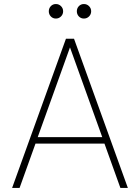

<svg xmlns="http://www.w3.org/2000/svg" viewBox="-20 -932 694 952"><path d="M396 -840Q381 -840 371 -850.5Q361 -861 361 -876Q361 -891 371 -901.5Q381 -912 396 -912Q411 -912 421.5 -901.5Q432 -891 432 -876Q432 -861 421.5 -850.5Q411 -840 396 -840ZM257 -840Q242 -840 232 -850.5Q222 -861 222 -876Q222 -891 232 -901.5Q242 -912 257 -912Q272 -912 282.5 -901.5Q293 -891 293 -876Q293 -861 282.5 -850.5Q272 -840 257 -840ZM40 0 307 -740H347L614 0H577L498 -220H156L77 0ZM167 -252H487L327 -697Z"/></svg>

Font: Be Vietnam Pro Thin
Style: Regular
Weight: 100
Designer: Lam Bao, Tony Le, Vietanh Nguyen
Foundry: Yellow Type Foundry
Version: Version 1.002; ttfautohint (v1.8.3)